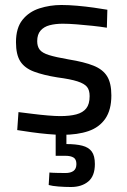

<svg xmlns="http://www.w3.org/2000/svg" viewBox="-20 -530 507 769"><path d="M229 10Q205 10 171.5 7Q138 4 106 -0.5Q74 -5 49 -9L54 -81Q79 -78 110.5 -74Q142 -70 172 -67.5Q202 -65 221 -65Q260 -65 286 -72Q312 -79 325.5 -96Q339 -113 339 -145Q339 -169 328.5 -182Q318 -195 290.5 -204Q263 -213 210 -220Q154 -229 116.5 -243Q79 -257 61.5 -284Q44 -311 44 -361Q44 -418 70 -450.5Q96 -483 138 -496.5Q180 -510 226 -510Q255 -510 289 -507Q323 -504 355 -499.5Q387 -495 410 -491L408 -419Q384 -423 351.5 -426.5Q319 -430 287 -432.5Q255 -435 231 -435Q202 -435 179 -429Q156 -423 142.5 -407.5Q129 -392 129 -365Q129 -344 139 -331Q149 -318 176 -309.5Q203 -301 255 -292Q317 -282 354.5 -267Q392 -252 409 -224.5Q426 -197 426 -148Q426 -90 402 -55Q378 -20 334.5 -5Q291 10 229 10ZM264 219Q239 219 214 217Q189 215 175 211L178 161Q186 162 208 162.5Q230 163 242 163Q263 163 274.5 154.5Q286 146 286 127Q286 108 274.5 101Q263 94 242 94H203V-2H246V47Q284 47 309.5 53.5Q335 60 347.5 77Q360 94 360 127Q360 175 333.5 197Q307 219 264 219Z"/></svg>

Font: Cairo Play Medium
Style: Regular
Weight: 500
Version: Version 3.119